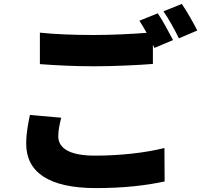

<svg xmlns="http://www.w3.org/2000/svg" viewBox="-20 -898 1040 982"><path d="M293 -296 133 -310C126 -274 114 -224 114 -163C114 -19 227 64 471 64C610 64 726 51 822 30L821 -141C725 -117 598 -102 465 -102C329 -102 278 -144 278 -201C278 -233 285 -262 293 -296ZM910 -878 816 -840C843 -802 875 -743 895 -702L989 -742C972 -776 936 -840 910 -878ZM787 -830 693 -792C705 -774 718 -752 730 -730C652 -724 548 -719 461 -719C353 -719 259 -723 184 -731V-570C267 -564 355 -559 462 -559C559 -559 691 -565 762 -571V-669L770 -653L865 -693C847 -728 812 -793 787 -830Z"/></svg>

Font: Noto Sans CJK TC Black
Style: Regular
Weight: 900
Designer: Ryoko NISHIZUKA 西塚涼子 (kana, bopomofo & ideographs); Paul D. Hunt (Latin, Greek & Cyrillic); Sandoll Communications 산돌커뮤니
Foundry: Adobe
Version: Version 2.004;hotconv 1.0.118;makeotfexe 2.5.65603